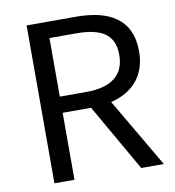

<svg xmlns="http://www.w3.org/2000/svg" viewBox="-82 -806 799 878"><g transform="rotate(-10 317.5 -366.5)"><path d="M193 -658H316C431 -658 494 -624 494 -527C494 -432 431 -386 316 -386H193ZM608 0 420 -321C520 -345 586 -413 586 -527C586 -680 479 -733 330 -733H100V0H193V-311H325L503 0Z"/></g></svg>

Font: Noto Sans CJK JP Regular
Style: Regular
Weight: 400
Designer: Ryoko NISHIZUKA (kana & ideographs); Paul D. Hunt (Latin, Greek & Cyrillic); Wenlong ZHANG (bopomofo); Sandoll Communica
Foundry: Adobe Systems Incorporated
Version: Version 1.001;PS 1.001;hotconv 1.0.78;makeotf.lib2.5.61930